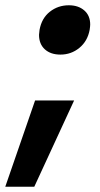

<svg xmlns="http://www.w3.org/2000/svg" viewBox="-76 -552 379 728"><path d="M74 -439Q72 -425 72 -420Q72 -385 94 -365Q116 -345 153 -345Q194 -345 225 -370.5Q256 -396 264 -439Q266 -453 266 -459Q266 -493 243.5 -512.5Q221 -532 185 -532Q144 -532 113 -507.5Q82 -483 74 -439ZM205 -171H57L-56 156H54Z"/></svg>

Font: Geom Bold
Style: Bold Italic
Weight: 700
Italic angle: -10°
Version: Version 1.102